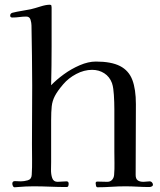

<svg xmlns="http://www.w3.org/2000/svg" viewBox="-20 -791 676 811"><path d="M626 -11Q626 -6 621 -3.5Q616 -1 611 -1Q586 -1 560.5 -2.5Q535 -4 509 -4Q480 -4 450.5 -2Q421 0 392 0Q387 0 385.5 -6.5Q384 -13 384 -17Q384 -24 391 -24Q402 -24 412.5 -23.5Q423 -23 433 -23Q446 -23 453.5 -31.5Q461 -40 462 -52Q464 -77 463.5 -102Q463 -127 463 -151Q463 -181 463 -210.5Q463 -240 463 -270Q463 -300 463 -330Q463 -360 461 -390Q460 -403 458.5 -415.5Q457 -428 453 -440Q443 -467 420.5 -481.5Q398 -496 369 -496Q335 -496 302 -478.5Q269 -461 247 -435Q223 -407 212 -386Q201 -365 198.5 -342Q196 -319 196 -282V-106Q196 -95 195.5 -75Q195 -55 200.5 -39Q206 -23 223 -23Q233 -23 242 -24Q251 -25 261 -25Q270 -25 270 -15Q270 -10 268.5 -5.5Q267 -1 261 -1Q227 -1 191.5 -2.5Q156 -4 121 -4Q89 -4 56 -1Q52 -1 49 -0.5Q46 0 42 0Q37 0 34.5 -5.5Q32 -11 32 -15Q32 -26 43 -26Q49 -26 55 -25.5Q61 -25 68 -25Q82 -25 97.5 -29.5Q113 -34 114 -52Q116 -85 115.5 -118Q115 -151 115 -183Q115 -245 115.5 -306Q116 -367 116 -428Q116 -492 115 -555.5Q114 -619 113 -683Q113 -694 109 -707.5Q105 -721 91 -721Q77 -721 62 -719Q47 -717 32 -717Q23 -717 23 -725Q23 -734 32 -737Q52 -742 71.5 -745Q91 -748 110 -752Q127 -756 150.5 -763.5Q174 -771 190 -771Q196 -771 197 -767.5Q198 -764 198 -759Q198 -677 198 -595Q198 -513 196 -431Q218 -454 249.5 -477Q281 -500 317 -515.5Q353 -531 385 -531Q450 -531 487 -512Q524 -493 539 -453.5Q554 -414 554 -351Q554 -276 553.5 -201.5Q553 -127 553 -52Q553 -36 561.5 -29.5Q570 -23 586 -23Q593 -23 599.5 -24Q606 -25 613 -25Q618 -25 622 -20.5Q626 -16 626 -11Z"/></svg>

Font: Kaisei Tokumin
Style: Regular
Weight: 400
Designer: Font-Kai, 金井和夫
Foundry: KAZUO KANAI
Version: Version 5.003